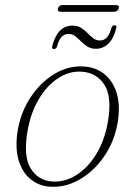

<svg xmlns="http://www.w3.org/2000/svg" viewBox="-20 -714 520 742"><path d="M304.5 -457Q349.5 -454.5 383 -428Q416.5 -401.5 431.2 -353.2Q446 -305 434 -236Q421 -165 381.8 -108.5Q342.5 -52 287.5 -20.2Q232.5 11.5 172.5 7.5Q130 4.5 97.8 -21.8Q65.5 -48 51.5 -96.5Q37.5 -145 49 -213.5Q62 -284.5 100.2 -341Q138.5 -397.5 192 -429.2Q245.5 -461 304.5 -457ZM182 -12.5Q230.5 -9.5 275 -37.5Q319.5 -65.5 351.8 -118Q384 -170.5 396.5 -241Q414 -339.5 383.5 -386.5Q353 -433.5 295 -437Q248 -440 205 -412Q162 -384 130.5 -331.8Q99 -279.5 86.5 -208.5Q69.5 -110.5 98.5 -63.2Q127.5 -16 182 -12.5ZM351 -525.5Q331.5 -525.5 317.8 -534.2Q304 -543 293 -554.2Q282 -565.5 270.8 -574.2Q259.5 -583 245 -583Q213 -583 201 -536.5Q198.5 -524.5 188 -524.5Q179 -524.5 182 -536.5Q202.5 -615 260.5 -615Q280 -615 293.8 -606.2Q307.5 -597.5 318.2 -586.2Q329 -575 340.2 -566.2Q351.5 -557.5 366.5 -557.5Q397.5 -557.5 410 -604.5Q413 -616.5 423.5 -616.5Q432 -616.5 429 -604.5Q419 -564.5 398.5 -545Q378 -525.5 351 -525.5ZM204 -681.5Q207.5 -694.5 222 -694.5H427.5Q442.5 -694.5 439 -681.5Q434.5 -668.5 420.5 -668.5H215Q201 -668.5 204 -681.5Z"/></svg>

Font: Fraunces 9pt Thin
Style: Italic
Weight: 100
Italic angle: -16°
Version: Version 1.000;[b76b70a41]